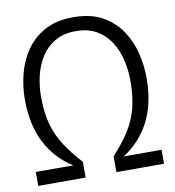

<svg xmlns="http://www.w3.org/2000/svg" viewBox="-80 -783 777 854"><g transform="rotate(-10 308.0 -356.0)"><path d="M24 0V-63H193Q115 -112.5 73.5 -193.5Q32 -274.5 32 -390Q32 -446.5 46.5 -503.2Q61 -560 93.2 -607.2Q125.5 -654.5 178.2 -683.2Q231 -712 307 -712Q384 -712 436.8 -683.2Q489.5 -654.5 521.5 -607.2Q553.5 -560 567.8 -503.2Q582 -446.5 582 -390Q582 -274.5 540.2 -193.5Q498.5 -112.5 421 -63H592V0H377V-71Q421.5 -120 450.8 -165.2Q480 -210.5 494.5 -263.5Q509 -316.5 509 -389Q509 -436 498.5 -482Q488 -528 464.2 -565.8Q440.5 -603.5 402 -626.2Q363.5 -649 307 -649Q251.5 -649 213 -626.2Q174.5 -603.5 150.5 -565.8Q126.5 -528 115.8 -481.8Q105 -435.5 105 -388Q105 -316 119.8 -263.2Q134.5 -210.5 164 -165.2Q193.5 -120 238 -71V0Z"/></g></svg>

Font: Overpass Mono Light
Style: Regular
Weight: 300
Monospace: yes
Designer: Delve Withrington, Dave Bailey
Foundry: Delve Fonts LLC
Version: Version 4.000